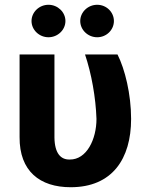

<svg xmlns="http://www.w3.org/2000/svg" viewBox="-20 -774 630 804"><path d="M62 -546V-200C61 -57 147 10 276 10C450 10 529 -109 529 -276C529 -380 503 -485 472 -546H336C363 -466 381 -366 384 -276C384 -191 343 -105 272 -106C235 -105 209 -131 208 -198V-546ZM112 -686C112 -649 144 -618 183 -618C222 -618 254 -649 254 -686C254 -723 222 -754 183 -754C144 -754 112 -723 112 -686ZM316 -686C316 -649 348 -618 387 -618C426 -618 457 -649 457 -686C457 -723 426 -754 387 -754C348 -754 316 -723 316 -686Z"/></svg>

Font: Wafeq
Style: Bold
Weight: 700
Designer: Rasmus Andersson & Azza Alameddine
Foundry: Google & TypeTogether
Version: Version 3.000;FEAKit 1.0